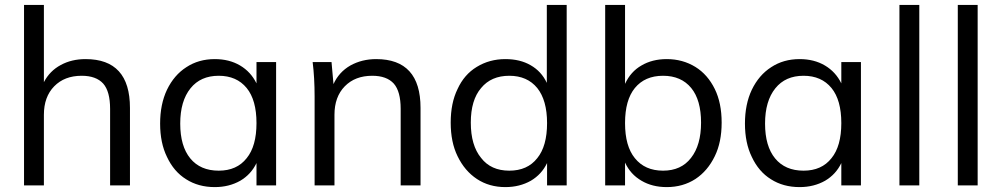

<svg xmlns="http://www.w3.org/2000/svg" viewBox="-20 -756 4086 783"><path d="M329 -515Q510 -515 510 -316V0H429V-312Q429 -383 401 -415Q372 -447 313 -447Q243 -447 201 -404Q159 -361 159 -288V0H78V-736H159V-421Q183 -467 228 -491Q272 -515 329 -515Z M1106 -503V0H1026V-91Q1004 -45 960 -19Q914 7 856 7Q789 7 739 -25Q689 -56 661 -116Q633 -173 633 -252Q633 -331 661 -390Q690 -450 740 -482Q790 -515 856 -515Q915 -515 959 -489Q1003 -463 1026 -416V-503ZM872 -60Q946 -60 986 -111Q1026 -160 1026 -254Q1026 -348 986 -397Q945 -447 872 -447Q798 -447 757 -396Q715 -344 715 -252Q715 -160 756 -110Q797 -60 872 -60Z M1514 -515Q1695 -515 1695 -316V0H1614V-312Q1614 -383 1586 -415Q1557 -447 1498 -447Q1428 -447 1386 -404Q1344 -361 1344 -288V0H1263V-362Q1263 -401 1261 -436Q1259 -471 1255 -503H1332L1340 -413Q1362 -462 1409 -489Q1456 -515 1514 -515Z M2291 -736V0H2211V-91Q2189 -45 2145 -19Q2099 7 2041 7Q1975 7 1925 -26Q1875 -59 1846 -119Q1818 -176 1818 -256Q1818 -336 1846 -393Q1873 -452 1924 -483Q1976 -515 2041 -515Q2101 -515 2144 -490Q2188 -465 2210 -418V-736ZM2057 -60Q2131 -60 2171 -111Q2211 -160 2211 -254Q2211 -347 2171 -397Q2130 -447 2057 -447Q1983 -447 1942 -397Q1900 -348 1900 -256Q1900 -163 1942 -112Q1982 -60 2057 -60Z M2699 -515Q2764 -515 2816 -483Q2866 -452 2895 -393Q2923 -336 2923 -256Q2923 -176 2895 -119Q2866 -59 2816 -26Q2765 7 2699 7Q2640 7 2596 -19Q2551 -45 2529 -93V0H2448V-736H2529V-414Q2552 -464 2596 -489Q2640 -515 2699 -515ZM2684 -60Q2758 -60 2798 -112Q2839 -164 2839 -256Q2839 -348 2799 -397Q2758 -447 2684 -447Q2610 -447 2569 -397Q2529 -348 2529 -254Q2529 -160 2569 -111Q2610 -60 2684 -60Z M3491 -503V0H3411V-91Q3389 -45 3345 -19Q3299 7 3241 7Q3174 7 3124 -25Q3074 -56 3046 -116Q3018 -173 3018 -252Q3018 -331 3046 -390Q3075 -450 3125 -482Q3175 -515 3241 -515Q3300 -515 3344 -489Q3388 -463 3411 -416V-503ZM3257 -60Q3331 -60 3371 -111Q3411 -160 3411 -254Q3411 -348 3371 -397Q3330 -447 3257 -447Q3183 -447 3142 -396Q3100 -344 3100 -252Q3100 -160 3141 -110Q3182 -60 3257 -60Z M3648 0V-736H3729V0Z M3886 0V-736H3967V0Z"/></svg>

Font: PRinguin Sans
Style: Regular
Weight: 400
Designer: Vernon Adams
Foundry: Vernon Adams
Version: ""